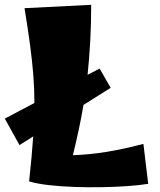

<svg xmlns="http://www.w3.org/2000/svg" viewBox="-55 -779 663 798"><path d="M66 -25Q72 -79 76 -125Q80 -171 83 -212L26 -176L-35 -286L88 -351Q88 -409 83.5 -466.5Q79 -524 70 -591.5Q61 -659 47 -745L324 -759Q324 -679 320 -607Q316 -535 309 -468L359 -494L405 -414L292 -343Q283 -290 272 -238.5Q261 -187 248 -134Q314 -136 386 -147.5Q458 -159 541 -181L561 -15Q525 -9 474.5 -5.5Q424 -2 367.5 -1Q311 0 254.5 -2Q198 -4 149 -9.5Q100 -15 66 -25Z"/></svg>

Font: Marhey ExtraBold
Style: Regular
Weight: 800
Designer: Nur Syamsi & Bustanul Arifin
Foundry: Namelatype
Version: Version 1.000; ttfautohint (v1.8.4.7-5d5b)